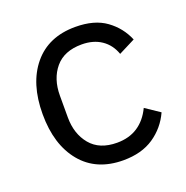

<svg xmlns="http://www.w3.org/2000/svg" viewBox="-103 -623 709 731"><g transform="rotate(-20 251.5 -258.0)"><path d="M277 12Q168 12 107.5 -61Q47 -134 47 -258Q47 -382 107.5 -455Q168 -528 277 -528Q354 -528 401 -494Q448 -460 470 -407L403 -373Q389 -413 356.5 -435Q324 -457 277 -457Q206 -457 169.5 -413.5Q133 -370 133 -302V-214Q133 -147 169.5 -103Q206 -59 277 -59Q326 -59 361 -82Q396 -105 417 -149L475 -110Q450 -55 400.5 -21.5Q351 12 277 12Z"/></g></svg>

Font: IBM Plex Sans Var
Style: Regular
Weight: 400
Designer: Mike Abbink, Paul van der Laan, Pieter van Rosmalen
Foundry: Bold Monday
Version: Version 3.000